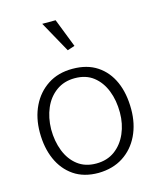

<svg xmlns="http://www.w3.org/2000/svg" viewBox="-113 -822 752 914"><g transform="rotate(-15 262.5 -364.5)"><path d="M259 13Q187 13 138 -20.5Q89 -54 63.5 -112Q38 -170 38 -245Q38 -317 65.5 -374Q93 -431 144 -464.5Q195 -498 266 -498Q338 -498 387 -465.5Q436 -433 461.5 -375.5Q487 -318 487 -240Q487 -168 459.5 -111Q432 -54 381 -21Q330 12 259 13ZM260 -33Q314 -33 352 -61Q390 -89 410.5 -136Q431 -183 431 -239Q431 -299 412 -347Q393 -395 356.5 -423.5Q320 -452 265 -452Q212 -452 173.5 -424Q135 -396 115 -349.5Q95 -303 94 -246Q94 -187 113 -138.5Q132 -90 169 -61.5Q206 -33 260 -33ZM268 -589 304 -601 249 -742H183Z"/></g></svg>

Font: Catamaran ExtraLight
Style: Regular
Weight: 250
Designer: Pria Ravichandran
Version: Version 2.000